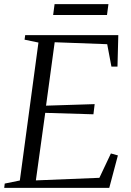

<svg xmlns="http://www.w3.org/2000/svg" viewBox="-30 -914 637 934"><path d="M-9.5 0 -7 -21 66.5 -36 157 -707 89.5 -721 92.5 -743H545.5L541.5 -590H512L491.5 -699L236 -708.5L194 -400L430.5 -407.5L424.5 -358L190 -365L144.5 -36.5L453.5 -49L509.5 -167.5L543.5 -158L501.5 0ZM235.5 -894H497.5L490.5 -841H228.5Z"/></svg>

Font: Merriweather 120pt Light
Style: Italic
Weight: 300
Italic angle: -7.8°
Version: Version 2.101